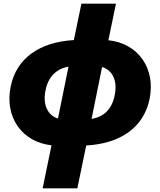

<svg xmlns="http://www.w3.org/2000/svg" viewBox="-20 -780 867 1040"><path d="M211 240H399L447 8C635 -2 759 -92 790 -243C825 -411 726 -546 567 -562L608 -760H421L380 -563C192 -552 69 -463 38 -312C3 -144 101 -10 259 7ZM227 -292C241 -363 284 -407 351 -419L294 -138C238 -155 210 -214 227 -292ZM601 -263C587 -191 544 -147 476 -136L533 -417C590 -400 618 -341 601 -263Z"/></svg>

Font: Noto Sans Black
Style: Italic
Weight: 900
Italic angle: -12°
Designer: Monotype Design Team
Foundry: Monotype Imaging Inc.
Version: Version 2.013